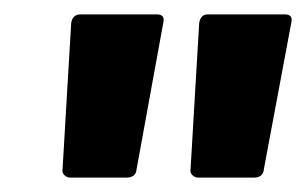

<svg xmlns="http://www.w3.org/2000/svg" viewBox="-20 -718 426 267"><path d="M67 -483 79 -686Q81 -698 92 -698H198Q210 -698 207 -686L170 -483Q169 -471 156 -471H78Q73 -471 69.5 -474.5Q66 -478 67 -483ZM245 -483 257 -686Q259 -698 269 -698H376Q388 -698 385 -686L347 -483Q346 -471 333 -471H256Q251 -471 247.5 -474.5Q244 -478 245 -483Z"/></svg>

Font: Barlow Condensed
Style: Bold Italic
Weight: 700
Width: 3
Italic angle: -7°
Designer: Jeremy Tribby
Foundry: Tribby Type
Version: Version 1.408